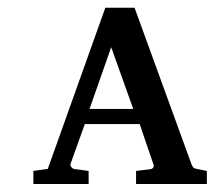

<svg xmlns="http://www.w3.org/2000/svg" viewBox="-20 -474 552 494"><path d="M512.2 -0.5H330.1V-34.2L368.7 -39.1Q372.1 -39.6 374.3 -43.2Q376.5 -46.9 375 -50.3L339.4 -154.8H198.2L161.6 -52.7Q159.7 -47.9 163.8 -43.7Q168 -39.6 170.9 -39.1L208 -34.2V-0.5H65.9V-34.2L103 -39.6L251 -454.1H326.2L472.7 -51.3Q475.1 -45.4 477.5 -43Q480 -40.5 487.3 -39.1L512.2 -34.2ZM322.8 -193.8 266.1 -352.5 210.4 -193.8Z"/></svg>

Font: MANDARAM
Style: Book
Weight: 400
Designer: CLT@C-DIT
Version: Version 1.28